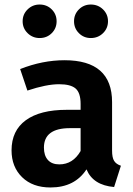

<svg xmlns="http://www.w3.org/2000/svg" viewBox="-20 -812 587 848"><path d="M155 -644Q124 -644 102 -665.5Q80 -687 80 -718Q80 -749 102 -770.5Q124 -792 155 -792Q187 -792 208.5 -770.5Q230 -749 230 -718Q230 -687 208.5 -665.5Q187 -644 155 -644ZM381 -644Q350 -644 328.5 -665.5Q307 -687 307 -718Q307 -749 328.5 -770.5Q350 -792 381 -792Q413 -792 435 -770.5Q457 -749 457 -718Q457 -687 435 -665.5Q413 -644 381 -644ZM475 -147Q475 -116 484 -101.5Q493 -87 514 -80L484 14Q391 6 362 -64Q310 16 203 16Q124 16 77.5 -29.5Q31 -75 31 -148Q31 -235 94 -281Q157 -327 275 -327H336V-353Q336 -402 314 -421Q292 -440 241 -440Q185 -440 101 -412L69 -507Q168 -546 265 -546Q475 -546 475 -361ZM242 -86Q302 -86 336 -145V-246H289Q174 -246 174 -160Q174 -125 191.5 -105.5Q209 -86 242 -86Z"/></svg>

Font: FiraGO SemiBold
Style: Regular
Weight: 600
Designer: bBox Type
Foundry: bBox Type GmbH
Version: Version 1.001;PS 001.001;hotconv 1.0.88;makeotf.lib2.5.64775